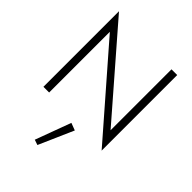

<svg xmlns="http://www.w3.org/2000/svg" viewBox="-288 -862 1306 1306"><g transform="rotate(45 365.5 -209.0)"><path d="M600 -700H655V27L123 -584V0H68V-727L600 -114ZM376 39 429 59 319 309 281 296Z"/></g></svg>

Font: Jost* Light
Style: Regular
Weight: 300
Version: Version 3.7